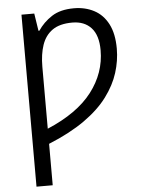

<svg xmlns="http://www.w3.org/2000/svg" viewBox="-62 -774 786 1062"><g transform="rotate(-5 330.5 -242.5)"><path d="M389 -725Q451 -725 500.5 -699Q550 -673 578 -619Q606 -565 606 -482Q606 -415 585 -348.5Q564 -282 516.5 -218Q469 -154 388 -96.5Q307 -39 187 10V240H97V-715H168L183 -618H188Q218 -663 265.5 -694Q313 -725 389 -725ZM373 -647Q303 -647 262.5 -618.5Q222 -590 204.5 -538.5Q187 -487 187 -418V-74Q355 -145 435.5 -250Q516 -355 516 -481Q516 -564 478 -605.5Q440 -647 373 -647Z"/></g></svg>

Font: Noto IKEA Arabic
Style: Regular
Weight: 400
Designer: Monotype Design Team
Foundry: Monotype Imaging Inc.
Version: Version 1.200